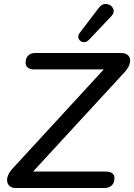

<svg xmlns="http://www.w3.org/2000/svg" viewBox="-20 -933 666 953"><path d="M39 -92.7 526.5 -622.7 527.8 -588.4H149.7Q129 -588.4 118.1 -597.1Q107.1 -605.8 107.1 -621.9Q107.1 -645.2 120.4 -657.6Q133.6 -670 155.8 -670H580.5Q605.6 -670 617.4 -656.5Q629.2 -643 625 -621.9Q620.8 -600.8 601.8 -578.5L113.3 -48L111.4 -81.6H504.5Q525.2 -81.6 536.6 -73.2Q548.1 -64.8 548.1 -49.1Q548.1 -25.4 534.7 -12.7Q521.3 0 499.4 0H55.9Q35.3 0 23.8 -13.5Q12.4 -27 15.9 -48.6Q19.4 -70.2 39 -92.7ZM375 -768.8 470.1 -893.7Q487 -916.1 509.9 -913Q532.8 -909.8 541.5 -890.5Q550.3 -871.2 532.2 -852.3L421.1 -734.9Q407.8 -721.2 392.2 -724.1Q376.6 -727 370.6 -740.8Q364.6 -754.5 375 -768.8Z"/></svg>

Font: SN Pro Thin
Style: Italic
Weight: 200
Italic angle: -9°
Designer: Tobias Whetton
Foundry: Supernotes
Version: Version 1.003;Glyphs 3.3 (3324)